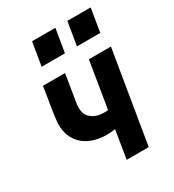

<svg xmlns="http://www.w3.org/2000/svg" viewBox="-178 -839 856 942"><g transform="rotate(-30 250.0 -368.0)"><path d="M261 0 287 -159Q275 -157 262.5 -156Q250 -155 238 -155Q208 -155 179.5 -162Q151 -169 127 -183.5Q103 -198 86.5 -221Q70 -244 63 -271.5Q56 -299 58.5 -329Q61 -359 66 -389L87 -520H212L188 -372Q185 -357 184.5 -341.5Q184 -326 188 -312Q192 -298 201.5 -287Q211 -276 223.5 -269Q236 -262 251 -259Q266 -256 281 -256Q287 -256 292.5 -256Q298 -256 304 -257L347 -520H472L386 0ZM328 -604 350 -736H482L460 -604ZM128 -604 150 -736H282L260 -604Z"/></g></svg>

Font: Iosevka SS04 Extrabold Oblique
Style: Regular
Weight: 800
Italic angle: -9°
Monospace: yes
Designer: Belleve Invis
Foundry: Belleve Invis
Version: Version 19.0.0; ttfautohint (v1.8.4)